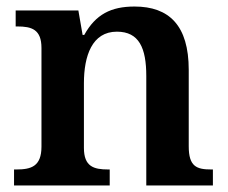

<svg xmlns="http://www.w3.org/2000/svg" viewBox="-20 -568 699 588"><path d="M23 0H316V-49H311C267 -49 237 -58 237 -115V-313C237 -397 262 -471 338 -471C406 -471 428 -421 428 -335V0H632V-49H627C582 -49 558 -58 558 -120V-354C558 -490 498 -548 392 -548C320 -548 273 -524 238 -461H233L220 -536H28V-487H33C77 -487 107 -478 107 -421V-119C107 -58 75 -49 30 -49H23Z"/></svg>

Font: Noto Serif Gurmukhi SemiBold
Style: Regular
Weight: 600
Designer: Vaibhav Singh and the Monotype Design Team
Foundry: Monotype Imaging Inc.
Version: Version 2.004